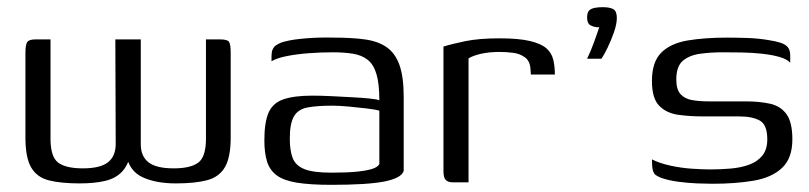

<svg xmlns="http://www.w3.org/2000/svg" viewBox="-20 -509 2259 536"><path d="M202 3Q150 3 116.5 -5.5Q83 -14 67 -41.5Q51 -69 51 -125V-362Q51 -384 56 -391.5Q61 -399 79 -399H121V-122Q121 -71 142.5 -55Q164 -39 211 -39Q260 -39 281.5 -56Q303 -73 303 -107L302 -399H373V-106Q373 -73 394.5 -56Q416 -39 465 -39Q512 -39 533.5 -55Q555 -71 555 -122V-399H595Q615 -399 619.5 -392Q624 -385 624 -362V-125Q624 -70 608 -42.5Q592 -15 558.5 -6Q525 3 471 3Q415 3 377.5 -14.5Q340 -32 332 -79H344Q338 -48 320.5 -29.5Q303 -11 273.5 -4Q244 3 202 3Z M905 7Q846 7 809 1Q772 -5 752.5 -19.5Q733 -34 725.5 -58Q718 -82 718 -117Q718 -168 730 -195Q742 -222 772 -232Q802 -242 852 -242Q877 -242 906.5 -240.5Q936 -239 963.5 -237.5Q991 -236 1011.5 -234Q1032 -232 1039 -229Q1039 -275 1031 -302Q1023 -329 1006.5 -342Q990 -355 965.5 -359Q941 -363 909 -363Q876 -363 842.5 -360.5Q809 -358 781 -352.5Q753 -347 738 -338V-353Q738 -374 750.5 -382.5Q763 -391 779 -394Q798 -399 834.5 -402Q871 -405 911 -404Q962 -404 998.5 -399Q1035 -394 1059 -377.5Q1083 -361 1095 -328Q1107 -295 1107 -238V-32Q1101 -12 1054 -2.5Q1007 7 905 7ZM905 -27Q951 -27 978.5 -30Q1006 -33 1020.5 -38Q1035 -43 1039 -51V-200Q1030 -203 1005.5 -206Q981 -209 954 -211.5Q927 -214 908 -214Q865 -214 838.5 -209Q812 -204 800.5 -184Q789 -164 789 -122Q789 -89 797 -68Q805 -47 829.5 -37Q854 -27 905 -27Z M1288 0H1244Q1231 0 1224.5 -6.5Q1218 -13 1218 -31V-379Q1240 -386 1278.5 -394Q1317 -402 1374 -402Q1428 -402 1459.5 -394.5Q1491 -387 1505.5 -374Q1520 -361 1524.5 -342.5Q1529 -324 1529 -301H1462L1461 -315Q1460 -338 1446 -348.5Q1432 -359 1413 -361.5Q1394 -364 1375 -364Q1346 -364 1323.5 -359Q1301 -354 1288 -346Z M1619 -345Q1630 -368 1639 -393Q1648 -418 1653 -433Q1652 -433 1650 -433Q1648 -433 1646 -433Q1636 -434 1627.5 -439Q1619 -444 1619 -460Q1619 -474 1624.5 -479.5Q1630 -485 1640 -487Q1650 -489 1663 -489Q1682 -489 1692 -483.5Q1702 -478 1702 -459Q1702 -442 1694 -419Q1686 -396 1676 -375.5Q1666 -355 1659 -345Z M1969 4Q1952 4 1926.5 3Q1901 2 1874.5 -1.5Q1848 -5 1827 -12Q1817 -16 1811 -20Q1805 -24 1802.5 -34Q1800 -44 1800 -64Q1822 -53 1852 -46.5Q1882 -40 1912 -38Q1942 -36 1962 -36Q1992 -36 2020.5 -38.5Q2049 -41 2072 -49.5Q2095 -58 2108.5 -75Q2122 -92 2122 -120Q2122 -161 2101 -172.5Q2080 -184 2044 -184H1943Q1906 -184 1873.5 -188.5Q1841 -193 1820.5 -213.5Q1800 -234 1800 -283Q1800 -336 1826 -362Q1852 -388 1899.5 -396Q1947 -404 2010 -404Q2033 -404 2065 -403Q2097 -402 2126 -397Q2146 -394 2159.5 -389.5Q2173 -385 2179.5 -377Q2186 -369 2186 -354V-334Q2177 -344 2156 -350Q2135 -356 2107.5 -359Q2080 -362 2051 -362.5Q2022 -363 1997 -363Q1965 -363 1935 -359Q1905 -355 1886.5 -339.5Q1868 -324 1868 -287Q1868 -259 1880 -246Q1892 -233 1912.5 -229.5Q1933 -226 1959 -226H2062Q2100 -226 2129.5 -219.5Q2159 -213 2175.5 -190.5Q2192 -168 2192 -120Q2192 -67 2163 -40Q2134 -13 2083.5 -4.5Q2033 4 1969 4Z"/></svg>

Font: Genos
Style: Regular
Weight: 400
Designer: Robert E. Leuschke
Foundry: Robert E. Leuschke
Version: Version 1.010